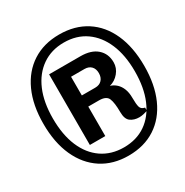

<svg xmlns="http://www.w3.org/2000/svg" viewBox="-163 -828 933 970"><g transform="rotate(-30 303.5 -343.0)"><path d="M313 10Q223 10 157 -33Q91 -76 55 -155.5Q19 -235 19 -344Q19 -453 55 -532Q91 -611 157 -653.5Q223 -696 313 -696Q404 -696 470 -653.5Q536 -611 571.5 -532Q607 -453 607 -344Q607 -235 571.5 -155.5Q536 -76 470 -33Q404 10 313 10ZM313 -38Q387 -38 440.5 -75Q494 -112 523 -180.5Q552 -249 552 -344Q552 -438 523 -506Q494 -574 440.5 -611.5Q387 -649 313 -649Q240 -649 186 -611.5Q132 -574 103 -506Q74 -438 74 -344Q74 -249 103 -180.5Q132 -112 186 -75Q240 -38 313 -38ZM456 -131Q426 -131 405.5 -146Q385 -161 385 -202Q385 -256 374.5 -281.5Q364 -307 322 -307H259V-135H169V-547H352Q414 -547 448 -517Q482 -487 482 -437Q482 -404 460 -377.5Q438 -351 406 -343Q426 -337 441.5 -322.5Q457 -308 465.5 -286Q474 -264 474 -235Q474 -196 479 -179.5Q484 -163 505 -159V-141Q494 -137 481 -134Q468 -131 456 -131ZM259 -372H337Q362 -372 376 -387Q390 -402 390 -427Q390 -452 376 -466.5Q362 -481 337 -481H259Z"/></g></svg>

Font: Chivo Mono SemiBold
Style: Italic
Weight: 600
Italic angle: -8.05°
Monospace: yes
Version: Version 1.008